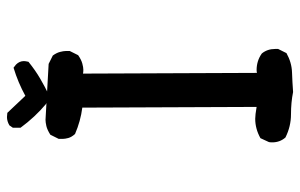

<svg xmlns="http://www.w3.org/2000/svg" viewBox="-172 -662 845 540"><g transform="rotate(-90 250.0 -392.5)"><path d="M260.7 9.8Q231.4 3.9 197.8 3.9Q164.1 3.9 132.8 -11.7Q119.1 -27.3 119.1 -48.8Q119.1 -56.6 120.1 -58.6L130.9 -82Q157.2 -96.7 185.5 -96.7Q196.3 -96.7 218.8 -92.8L216.8 -583Q178.7 -587.9 142.6 -603.5Q133.8 -613.3 131.3 -622.6Q128.9 -631.8 128.9 -637.7Q128.9 -643.6 128.9 -649.4L140.6 -672.9Q154.3 -681.6 165 -684.1Q175.8 -686.5 182.6 -686.5L339.8 -677.7L363.3 -666Q371.1 -655.3 373.5 -645.5Q376 -635.7 376 -629.9Q376 -624 376 -618.2L364.3 -594.7Q351.6 -585.9 340.8 -583Q330.1 -580.1 323.2 -580.1Q316.4 -580.1 312.5 -581.1L314.5 -91.8Q318.4 -92.8 322.3 -92.8Q348.6 -92.8 369.1 -78.1Q381.8 -62.5 381.8 -41Q381.8 -38.1 381.8 -32.2L370.1 -8.8Q343.8 5.9 315.9 6.8Q288.1 7.8 260.7 9.8ZM160.2 -756.8V-778.3L167 -788.1Q178.7 -794.9 190.4 -794.9Q194.3 -794.9 202.1 -793.9L250 -743.2Q287.1 -763.7 329.1 -776.4Q335.9 -771.5 337.9 -769.5Q347.7 -759.8 347.7 -747.1Q347.7 -743.2 345.7 -734.4Q321.3 -714.8 298.8 -701.7Q276.4 -688.5 248 -674.8L226.6 -685.5Q190.4 -715.8 160.2 -756.8Z"/></g></svg>

Font: JasonHandwriting2
Style: SemiBold
Weight: 600
Version: Version 1.04.7